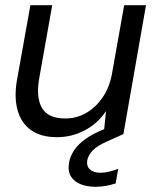

<svg xmlns="http://www.w3.org/2000/svg" viewBox="-20 -516 601 739"><path d="M199 12Q137 12 99 -15.5Q61 -43 47.5 -92.5Q34 -142 45 -206L97 -496H181L131 -215Q118 -141 141.5 -100.5Q165 -60 231 -60Q274 -60 310.5 -80.5Q347 -101 374 -139.5Q401 -178 411 -232L458 -496H542L455 0H379L388 -87H387Q356 -41 306.5 -14.5Q257 12 199 12ZM347 203Q317 203 291.5 193.5Q266 184 253 163Q240 142 246 108Q251 84 265.5 62Q280 40 309 19Q338 -2 384 -20L441 -43L455 0L393 28Q354 45 337 63Q320 81 316 100Q312 123 326 136Q340 149 367 149Q381 149 398.5 145Q416 141 435 134L425 190Q407 196 387 199.5Q367 203 347 203Z"/></svg>

Font: DM Sans 28pt
Style: Italic
Weight: 400
Italic angle: -10°
Version: Version 4.004;gftools[0.9.30]